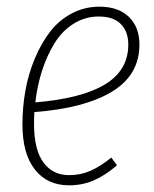

<svg xmlns="http://www.w3.org/2000/svg" viewBox="-20 -551 465 581"><path d="M401.9 -416Q401.9 -323.7 318.4 -273.4Q234.9 -223.1 84 -211.9Q83 -199.7 83 -175.8Q83 -98.1 111.3 -59.6Q139.6 -21 189 -21Q224.1 -21 253.9 -34.2Q283.7 -47.4 316.9 -74.2L334 -50.8Q298.3 -20 263.7 -5.1Q229 9.8 189 9.8Q123 9.8 85.4 -38.1Q47.9 -85.9 47.9 -174.8Q47.9 -226.6 56.9 -276.9Q65.9 -327.1 85 -373Q104 -418.9 130.9 -454.1Q157.7 -489.3 196.5 -510Q235.4 -530.8 280.8 -530.8Q338.4 -530.8 370.1 -499.8Q401.9 -468.8 401.9 -416ZM278.8 -501Q237.3 -501 202.6 -479.2Q168 -457.5 145 -420.2Q122.1 -382.8 107.4 -337.6Q92.8 -292.5 86.9 -241.2Q227.5 -252.9 297.9 -295.7Q368.2 -338.4 368.2 -416Q368.2 -455.1 345.9 -478Q323.7 -501 278.8 -501Z"/></svg>

Font: Fira Sans Compressed UltraLight
Style: Italic
Weight: 200
Width: 3
Italic angle: -8°
Designer: Carrois Corporate & Edenspiekermann AG
Foundry: Carrois Corporate GbR & Edenspiekermann AG
Version: Version 4.203;PS 004.203;hotconv 1.0.88;makeotf.lib2.5.64775